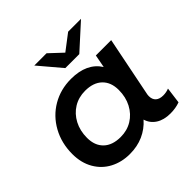

<svg xmlns="http://www.w3.org/2000/svg" viewBox="-186 -922 1107 1107"><g transform="rotate(-45 367.0 -368.5)"><path d="M691 -105 678 -6Q643 7 600 7Q547 7 512 -15.5Q477 -38 465 -78Q429 -37 379.5 -15Q330 7 269 7Q203 7 149.5 -21Q96 -49 65 -102.5Q34 -156 34 -228Q34 -317 73.5 -388.5Q113 -460 181.5 -500Q250 -540 335 -540Q463 -540 517 -455L532 -534H657L585 -175Q582 -163 582 -152Q582 -125 598 -110.5Q614 -96 644 -96Q669 -96 691 -105ZM485 -300Q485 -363 448 -398.5Q411 -434 344 -434Q291 -434 249.5 -408.5Q208 -383 184 -337.5Q160 -292 160 -234Q160 -171 197 -135.5Q234 -100 301 -100Q354 -100 395.5 -125.5Q437 -151 461 -196.5Q485 -242 485 -300ZM621 -744 470 -607H356L240 -744H340L419 -670L516 -744Z"/></g></svg>

Font: Montserrat Alternates SemiBold
Style: Italic
Weight: 600
Italic angle: -11.3°
Designer: Julieta Ulanovsky
Foundry: Julieta Ulanovsky
Version: Version 7.200